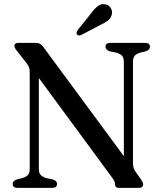

<svg xmlns="http://www.w3.org/2000/svg" viewBox="-20 -907 781 927"><path d="M255.5 -19Q255.5 0 232 0H64.5Q41 0 41 -19Q41 -33 60 -40.5L89 -47.5Q106.5 -53 115 -62.5Q123.5 -72 123.5 -92V-557Q123.5 -573.5 119.8 -583Q116 -592.5 106 -605L62 -661Q49.5 -676 49.5 -685Q49.5 -700 68.5 -700H153Q164.5 -700 172.2 -696Q180 -692 189 -680.5L578 -153V-608Q578 -627.5 569.8 -637Q561.5 -646.5 543 -652.5L508.5 -659.5Q489.5 -667.5 489.5 -681Q489.5 -700 513 -700H680.5Q704 -700 704 -681Q704 -667 685 -659.5L656 -652.5Q638.5 -647 630.2 -637.5Q622 -628 622 -608V-120Q622 -96.5 633 -80L659.5 -43Q671 -25.5 671 -17Q671 0 650.5 0H554.5Q535.5 0 535.5 -16.5Q535.5 -25 532.2 -32Q529 -39 518 -54L167.5 -530.5V-91.5Q167.5 -72.5 175.8 -63Q184 -53.5 202 -47.5L236.5 -40.5Q255.5 -33 255.5 -19ZM420 -843Q437 -866 453 -878.2Q469 -890.5 489 -886Q507 -882 515.2 -867.5Q523.5 -853 520 -838Q516 -820 502.2 -808.8Q488.5 -797.5 466.5 -787.5L372 -738Q358.5 -732 351.5 -740.5Q348 -745 349.8 -750.5Q351.5 -756 354.5 -761Z"/></svg>

Font: Fraunces 72pt S050
Style: Regular
Weight: 400
Version: Version 1.000; ttfautohint (v1.8.3)